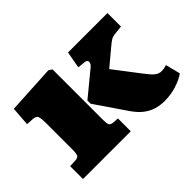

<svg xmlns="http://www.w3.org/2000/svg" viewBox="-105 -769 1015 1015"><g transform="rotate(-45 403.0 -261.0)"><path d="M642 14Q609 14 580 5.5Q551 -3 525 -22.5Q499 -42 475 -76L354 -253V-277L489 -388Q506 -402 505.5 -415.5Q505 -429 485 -431L444 -435L461 -529H756V-428L709 -423Q689 -421 677 -414Q665 -407 644 -389L553 -313L660 -173Q687 -137 704 -123Q721 -109 742 -109Q749 -109 758.5 -110.5Q768 -112 780 -116L801 -33Q775 -14 732 0Q689 14 642 14ZM44 0V-96L86 -98Q104 -99 109.5 -109.5Q115 -120 115 -147V-350Q115 -378 110.5 -394.5Q106 -411 77 -412L40 -414L48 -521L321 -536L340 -524V-146Q340 -120 344.5 -110Q349 -100 368 -98L401 -96V0Z"/></g></svg>

Font: Literata Variable Black
Style: Regular
Weight: 900
Designer: Latin by Veronika Burian and Jose Scaglione. Greek by Irene Vlachou. Cyrillic by Vera Evstafieva.
Foundry: TypeTogether
Version: Version 3.021